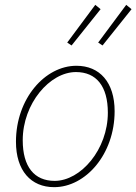

<svg xmlns="http://www.w3.org/2000/svg" viewBox="-20 -762 564 794"><path d="M204 12C334 12 454 -124 454 -302C454 -422 392 -490 296 -490C166 -490 46 -354 46 -176C46 -56 108 12 204 12ZM206 -14C122 -14 74 -72 74 -182C74 -334 186 -464 294 -464C378 -464 426 -406 426 -296C426 -144 314 -14 206 -14ZM276 -574 396 -724 374 -742 258 -586ZM404 -574 524 -724 502 -742 386 -586Z"/></svg>

Font: Source Sans Pro ExtraLight
Style: Italic
Weight: 200
Italic angle: -11°
Designer: Paul D. Hunt
Foundry: Adobe Systems Incorporated
Version: Version 3.006;hotconv 1.0.111;makeotfexe 2.5.65597